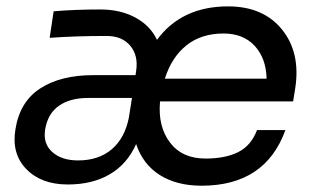

<svg xmlns="http://www.w3.org/2000/svg" viewBox="-20 -570 996 608"><path d="M618.2 18.1Q540 18.1 486.3 -15.6Q432.6 -49.3 411.1 -113.8Q382.8 -50.3 327.6 -18.1Q272.5 14.2 194.8 14.2Q110.8 14.2 63.5 -34.4Q16.1 -83 28.8 -160.2Q42.5 -248 107.4 -290Q172.4 -332 273.9 -332H409.2L411.1 -345.2Q418.5 -394 392.6 -425Q366.7 -456.1 317.9 -456.1Q217.3 -456.1 137.2 -450.2L149.9 -534.2Q216.3 -540 297.9 -540Q361.3 -540 408.7 -514.4Q456.1 -488.8 477.1 -443.8Q555.2 -549.8 702.1 -549.8Q813.5 -549.8 872.8 -476.8Q932.1 -403.8 915 -291L908.2 -249H486.8Q479.5 -169.9 518.1 -118.9Q556.6 -67.9 630.9 -67.9Q693.4 -67.9 734.4 -88.4Q775.4 -108.9 793.9 -158.2H883.8Q820.3 18.1 618.2 18.1ZM688 -463.9Q617.2 -463.9 570.3 -426.3Q523.4 -388.7 502 -320.8H824.2Q822.8 -385.3 786.6 -424.6Q750.5 -463.9 688 -463.9ZM227.1 -62Q292.5 -62 334 -97.4Q375.5 -132.8 388.2 -198.2L397.9 -259.8H258.8Q202.1 -259.8 166.7 -235.1Q131.3 -210.4 123 -160.2Q115.7 -115.2 145.5 -88.6Q175.3 -62 227.1 -62Z"/></svg>

Font: Sora Italic
Style: Regular
Weight: 400
Designer: Jonathan Barnbrook, Julián Moncada
Foundry: Barnbrook Fonts
Version: Version 2.000